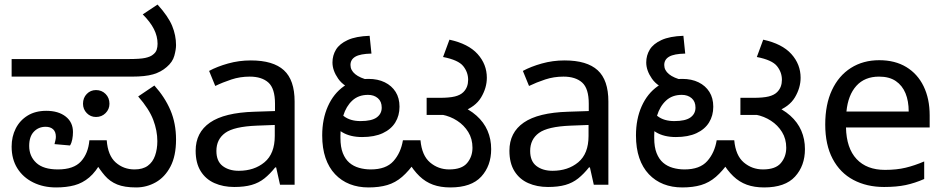

<svg xmlns="http://www.w3.org/2000/svg" viewBox="-20 -810 4148 842"><path d="M226 12Q170 12 125.5 -10Q81 -32 56 -72Q31 -112 31 -167Q31 -211 49 -246.5Q67 -282 101 -303Q135 -324 183 -324Q236 -324 268 -299Q300 -274 300 -231Q300 -215 297 -199Q294 -183 287 -172L219 -178Q221 -186 223 -194.5Q225 -203 225 -210Q225 -232 213 -243Q201 -254 180 -254Q149 -254 128.5 -232.5Q108 -211 108 -170Q108 -125 139 -96Q170 -67 234 -67Q303 -67 335 -102Q367 -137 372 -195H448Q453 -128 487.5 -97.5Q522 -67 570 -67Q606 -67 628 -83Q650 -99 660 -127.5Q670 -156 670 -191Q670 -237 652 -284.5Q634 -332 586 -387L657 -435Q703 -384 727.5 -326.5Q752 -269 752 -198Q752 -126 727.5 -79.5Q703 -33 663 -10.5Q623 12 577 12Q526 12 494 -1Q462 -14 440 -39.5Q418 -65 396 -101L427 -105Q401 -57 371.5 -32Q342 -7 306.5 2.5Q271 12 226 12ZM401 -297Q377 -297 360.5 -314Q344 -331 344 -355Q344 -381 360.5 -398Q377 -415 401 -415Q426 -415 443 -398Q460 -381 460 -355Q460 -331 443 -314Q426 -297 401 -297ZM31 -474V-551H541Q595 -551 617 -556Q639 -561 649 -569Q663 -579 667 -591.5Q671 -604 671 -618Q671 -651 655 -682.5Q639 -714 606 -747L671 -790Q718 -738 735 -696.5Q752 -655 752 -612Q752 -593 744.5 -565.5Q737 -538 711 -516Q686 -494 651.5 -484Q617 -474 559 -474Z M1080 -545Q1178 -545 1225 -502Q1272 -459 1272 -365V0H1208L1191 -76H1187Q1164 -47 1139.5 -27.5Q1115 -8 1083.5 1Q1052 10 1007 10Q959 10 920.5 -7Q882 -24 860 -59.5Q838 -95 838 -149Q838 -229 901 -272.5Q964 -316 1095 -320L1186 -323V-355Q1186 -422 1157 -448Q1128 -474 1075 -474Q1033 -474 995 -461.5Q957 -449 924 -433L897 -499Q932 -518 980 -531.5Q1028 -545 1080 -545ZM1106 -259Q1006 -255 967.5 -227Q929 -199 929 -148Q929 -103 956.5 -82Q984 -61 1027 -61Q1095 -61 1140 -98.5Q1185 -136 1185 -214V-262Z M1596 12Q1551 12 1514 -2.5Q1477 -17 1449.5 -46Q1422 -75 1407.5 -117.5Q1393 -160 1393 -216Q1393 -288 1418 -344Q1443 -400 1488.5 -432Q1534 -464 1596 -464Q1637 -464 1667.5 -449Q1698 -434 1715 -407Q1732 -380 1732 -342Q1732 -303 1713.5 -273Q1695 -243 1658.5 -226Q1622 -209 1568 -209Q1516 -209 1481 -230Q1446 -251 1427 -274L1447 -340Q1460 -322 1488 -300.5Q1516 -279 1561 -279Q1610 -279 1632 -295Q1654 -311 1654 -338Q1654 -365 1637 -379.5Q1620 -394 1594 -394Q1552 -394 1525 -369Q1498 -344 1485.5 -303Q1473 -262 1473 -215V-205Q1473 -165 1483.5 -138.5Q1494 -112 1512 -96.5Q1530 -81 1554.5 -74Q1579 -67 1606 -67Q1673 -67 1705.5 -103.5Q1738 -140 1747 -195H1824Q1830 -128 1866 -97.5Q1902 -67 1950 -67Q2005 -67 2028.5 -95Q2052 -123 2052 -162Q2052 -201 2033.5 -231Q2015 -261 1985 -280.5Q1955 -300 1919 -307L1987 -352Q2037 -332 2069.5 -303Q2102 -274 2118 -237Q2134 -200 2134 -156Q2134 -83 2090.5 -35.5Q2047 12 1955 12Q1912 12 1879 0Q1846 -12 1819.5 -37.5Q1793 -63 1770 -102L1803 -103Q1773 -60 1743.5 -34.5Q1714 -9 1678.5 1.5Q1643 12 1596 12ZM1542 -412Q1488 -429 1463 -465Q1438 -501 1438 -536Q1438 -567 1453.5 -592.5Q1469 -618 1505 -634.5Q1541 -651 1601 -653L1609 -575Q1560 -574 1538.5 -561.5Q1517 -549 1517 -525Q1517 -502 1537.5 -485Q1558 -468 1599 -458ZM1851 -306V-381H1908Q1951 -381 1975 -387Q1999 -393 2012 -406Q2023 -417 2028 -430.5Q2033 -444 2033 -460Q2033 -493 2011.5 -520Q1990 -547 1923 -560L1951 -636Q2034 -618 2074.5 -573Q2115 -528 2115 -469Q2115 -425 2090 -383Q2065 -341 2006 -320Q1993 -316 1983 -312.5Q1973 -309 1961.5 -307.5Q1950 -306 1930 -306Z M2456 -545Q2554 -545 2601 -502Q2648 -459 2648 -365V0H2584L2567 -76H2563Q2540 -47 2515.5 -27.5Q2491 -8 2459.5 1Q2428 10 2383 10Q2335 10 2296.5 -7Q2258 -24 2236 -59.5Q2214 -95 2214 -149Q2214 -229 2277 -272.5Q2340 -316 2471 -320L2562 -323V-355Q2562 -422 2533 -448Q2504 -474 2451 -474Q2409 -474 2371 -461.5Q2333 -449 2300 -433L2273 -499Q2308 -518 2356 -531.5Q2404 -545 2456 -545ZM2482 -259Q2382 -255 2343.5 -227Q2305 -199 2305 -148Q2305 -103 2332.5 -82Q2360 -61 2403 -61Q2471 -61 2516 -98.5Q2561 -136 2561 -214V-262Z M2972 12Q2927 12 2890 -2.5Q2853 -17 2825.5 -46Q2798 -75 2783.5 -117.5Q2769 -160 2769 -216Q2769 -288 2794 -344Q2819 -400 2864.5 -432Q2910 -464 2972 -464Q3013 -464 3043.5 -449Q3074 -434 3091 -407Q3108 -380 3108 -342Q3108 -303 3089.5 -273Q3071 -243 3034.5 -226Q2998 -209 2944 -209Q2892 -209 2857 -230Q2822 -251 2803 -274L2823 -340Q2836 -322 2864 -300.5Q2892 -279 2937 -279Q2986 -279 3008 -295Q3030 -311 3030 -338Q3030 -365 3013 -379.5Q2996 -394 2970 -394Q2928 -394 2901 -369Q2874 -344 2861.5 -303Q2849 -262 2849 -215V-205Q2849 -165 2859.5 -138.5Q2870 -112 2888 -96.5Q2906 -81 2930.5 -74Q2955 -67 2982 -67Q3049 -67 3081.5 -103.5Q3114 -140 3123 -195H3200Q3206 -128 3242 -97.5Q3278 -67 3326 -67Q3381 -67 3404.5 -95Q3428 -123 3428 -162Q3428 -201 3409.5 -231Q3391 -261 3361 -280.5Q3331 -300 3295 -307L3363 -352Q3413 -332 3445.5 -303Q3478 -274 3494 -237Q3510 -200 3510 -156Q3510 -83 3466.5 -35.5Q3423 12 3331 12Q3288 12 3255 0Q3222 -12 3195.5 -37.5Q3169 -63 3146 -102L3179 -103Q3149 -60 3119.5 -34.5Q3090 -9 3054.5 1.5Q3019 12 2972 12ZM2918 -412Q2864 -429 2839 -465Q2814 -501 2814 -536Q2814 -567 2829.5 -592.5Q2845 -618 2881 -634.5Q2917 -651 2977 -653L2985 -575Q2936 -574 2914.5 -561.5Q2893 -549 2893 -525Q2893 -502 2913.5 -485Q2934 -468 2975 -458ZM3227 -306V-381H3284Q3327 -381 3351 -387Q3375 -393 3388 -406Q3399 -417 3404 -430.5Q3409 -444 3409 -460Q3409 -493 3387.5 -520Q3366 -547 3299 -560L3327 -636Q3410 -618 3450.5 -573Q3491 -528 3491 -469Q3491 -425 3466 -383Q3441 -341 3382 -320Q3369 -316 3359 -312.5Q3349 -309 3337.5 -307.5Q3326 -306 3306 -306Z M3836 -546Q3905 -546 3954.5 -516Q4004 -486 4030.5 -431.5Q4057 -377 4057 -304V-251H3690Q3692 -160 3736.5 -112.5Q3781 -65 3861 -65Q3912 -65 3951.5 -74.5Q3991 -84 4033 -102V-25Q3992 -7 3952 1.5Q3912 10 3857 10Q3781 10 3722.5 -21Q3664 -52 3631.5 -113.5Q3599 -175 3599 -264Q3599 -352 3628.5 -415Q3658 -478 3711.5 -512Q3765 -546 3836 -546ZM3835 -474Q3772 -474 3735.5 -433.5Q3699 -393 3692 -321H3965Q3965 -367 3951 -401Q3937 -435 3908.5 -454.5Q3880 -474 3835 -474Z"/></svg>

Font: kannada15
Style: Book
Weight: 400
Designer: Jelle Bosma - Monotype Design Team
Foundry: Monotype Imaging Inc.
Version: Version 2.003